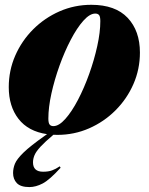

<svg xmlns="http://www.w3.org/2000/svg" viewBox="-20 -547 620 800"><path d="M360.5 -527Q460.5 -527 511.8 -472.8Q563 -418.5 563 -328Q563 -258.5 536 -196.8Q509 -135 461.2 -87.2Q413.5 -39.5 351.2 -12.2Q289 15 219 15Q210.5 15 202.5 14.5Q167 44.5 148.8 64.2Q130.5 84 124 99.2Q117.5 114.5 117.5 129.5Q117.5 168.5 159.5 168.5Q181.5 168.5 196.8 163Q212 157.5 229 146L232.5 152Q186.5 202.5 157.8 217.5Q129 232.5 102.5 232.5Q66 232.5 50.2 216Q34.5 199.5 34.5 174Q34.5 154.5 42.2 135.2Q50 116 78.2 88.5Q106.5 61 167.5 18L176 12Q97.5 0.5 57 -51.8Q16.5 -104 16.5 -184Q16.5 -253.5 43.5 -315.2Q70.5 -377 118.2 -424.8Q166 -472.5 228.2 -499.8Q290.5 -527 360.5 -527ZM202.5 -21.5Q225.5 -21.5 252.2 -51.5Q279 -81.5 304.8 -130.8Q330.5 -180 351.5 -238.5Q372.5 -297 385.2 -354.8Q398 -412.5 398 -459Q398 -478 392.8 -484.2Q387.5 -490.5 377 -490.5Q354 -490.5 327.2 -460.5Q300.5 -430.5 274.8 -381.2Q249 -332 228 -273.5Q207 -215 194.2 -157.2Q181.5 -99.5 181.5 -53Q181.5 -34.5 186.8 -28Q192 -21.5 202.5 -21.5Z"/></svg>

Font: Newsreader 72pt ExtraBold
Style: Italic
Weight: 800
Italic angle: -17°
Designer: Hugues Gentile
Foundry: Production Type
Version: Version 1.003; ttfautohint (v1.8.3)